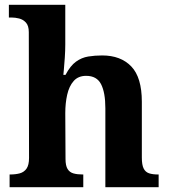

<svg xmlns="http://www.w3.org/2000/svg" viewBox="-20 -780 707 800"><path d="M20 0V-53H22Q45 -53 62.6 -57.8Q80.1 -62.6 90.6 -77.4Q101 -92.3 101 -122L100 -646Q100 -672.9 88 -686Q76 -699 59.5 -703Q43 -707 29 -707H17V-760H252V-595Q252 -569 250 -539.6Q248 -510.2 246 -489.1Q244 -468 244 -468H253Q273 -506 296.5 -523Q320 -540 347.5 -544.5Q375 -549 405.6 -549Q483 -549 527 -503.2Q571 -457.4 571 -356V-123.5Q571 -93 578.5 -78Q586 -63 601 -58Q616 -53 638 -53H641V0H419V-329Q419 -394 401.2 -429Q383.4 -464 339 -464Q306 -464 287 -442.5Q268 -421 260 -385.5Q252 -350 252 -309L253 -118Q253 -90 261.5 -76Q270 -62 286 -57.5Q302 -53 324 -53H327V0Z"/></svg>

Font: Noto Serif Tamil
Style: Italic
Weight: 400
Italic angle: -12°
Designer: Indian Type Foundry, Tom Grace, and the Monotype Design Team
Foundry: Monotype Imaging Inc.
Version: Version 2.003